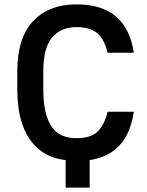

<svg xmlns="http://www.w3.org/2000/svg" viewBox="-20 -728 670 878"><path d="M280 4Q246 0 216 -11Q166 -31 131 -71.5Q96 -112 77.5 -174Q59 -236 59 -321V-401Q59 -554 131 -631Q203 -708 330 -708Q447 -708 511.5 -651.5Q576 -595 592 -487H472Q458 -547 425.5 -575.5Q393 -604 330 -604Q259 -604 218.5 -557Q178 -510 178 -401V-321Q178 -258 188.5 -215Q199 -172 218.5 -145.5Q238 -119 266 -107.5Q294 -96 330 -96Q394 -96 425.5 -125.5Q457 -155 472 -217H592Q575 -102 510 -47Q463 -7 390 4V130H280Z"/></svg>

Font: Golos UI Medium
Style: Regular
Weight: 500
Designer: A.Korolkova, Vitaly Kuzmin
Foundry: ParaType Ltd
Version: Version 2.000